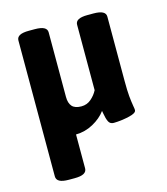

<svg xmlns="http://www.w3.org/2000/svg" viewBox="-98 -533 689 790"><g transform="rotate(-15 246.0 -138.5)"><path d="M45.9 0ZM432.6 -45.9Q435.1 -32.7 435.1 -27.3Q435.1 -17.6 416.7 -11.2Q398.4 -4.9 375.2 -2Q352.1 1 337.4 1Q321.8 1 315.4 -12Q309.1 -24.9 305.2 -48.3L303.2 -59.1Q283.2 -31.7 248.5 -12.7Q213.9 6.3 174.8 6.8V150.9Q174.8 165 162.1 172.1Q149.4 179.2 122.6 179.2H98.1Q71.3 179.2 58.6 172.1Q45.9 165 45.9 150.9V-428.2Q45.9 -441.9 58.6 -448.7Q71.3 -455.6 98.1 -455.6H122.6Q149.4 -455.6 162.1 -448.7Q174.8 -441.9 174.8 -428.2V-153.3Q174.8 -126.5 187 -112.8Q199.2 -99.1 226.6 -99.1Q250.5 -99.1 268.3 -114.5Q286.1 -129.9 295.9 -149.4V-428.2Q295.9 -441.9 308.6 -448.7Q321.3 -455.6 348.1 -455.6H372.6Q399.4 -455.6 412.1 -448.7Q424.8 -441.9 424.8 -428.2V-153.3Q424.8 -112.3 427 -89.1Q429.2 -65.9 432.6 -45.9Z"/></g></svg>

Font: Jaldi
Style: Bold
Weight: 400
Designer: Pablo Cosgaya and Nicolas Silva
Foundry: Omnibus-Type
Version: Version 1.007